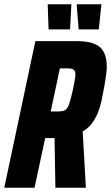

<svg xmlns="http://www.w3.org/2000/svg" viewBox="-30 -880 521 901"><path d="M-10 1 136 -687H330Q383 -687 414 -674Q445 -661 458 -634Q471 -607 471 -567Q471 -553 469 -537.5Q467 -522 464.5 -505.5Q462 -489 459 -472Q453 -438 446.5 -407.5Q440 -377 429 -350Q418 -323 401 -300.5Q384 -278 358 -263L373 1H230L226 -232Q224 -232 221 -232Q218 -232 214 -232H182L132 1ZM208 -357H243Q259 -357 268.5 -360Q278 -363 285 -372.5Q292 -382 298 -402.5Q304 -423 312 -458Q317 -484 320.5 -502Q324 -520 324 -531Q324 -543 319.5 -549Q315 -555 307.5 -557Q300 -559 286 -559H251ZM297 -742H198L194 -856V-860H305L299 -746ZM433 -742H339L330 -856V-860H446L434 -746Z"/></svg>

Font: Saira Condensed ExtraBold
Style: Italic
Weight: 800
Width: 3
Italic angle: -12°
Designer: Hector Gatti with collaboration of the Omnibus-Type team
Foundry: Omnibus-Type
Version: Version 1.101